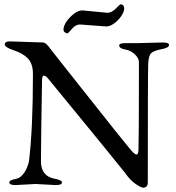

<svg xmlns="http://www.w3.org/2000/svg" viewBox="-20 -849 810 886"><path d="M476 -790Q495 -790 515 -810Q533 -829 536 -829Q553 -829 553 -809Q553 -795 540 -775.5Q527 -756 507.5 -741.5Q488 -727 470 -727L349 -736Q329 -736 312 -716Q294 -695 292 -695Q285 -695 279 -700Q273 -705 273 -712Q273 -730 287.5 -750.5Q302 -771 322 -786Q342 -801 360 -801ZM179 -653Q189 -653 203 -636Q207 -631 228 -604Q249 -577 281.5 -536Q314 -495 352 -447Q390 -399 428.5 -350.5Q467 -302 500 -260.5Q533 -219 555.5 -191.5Q578 -164 583 -158Q601 -136 610 -136Q618 -136 619 -157Q620 -189 620.5 -269Q621 -349 621 -477V-564Q620 -582 601 -599.5Q582 -617 556 -621Q530 -626 530 -639Q530 -650 559 -650H616L731 -653Q760 -653 760 -642Q760 -628 725 -622Q690 -615 678 -604Q666 -593 664 -557Q663 -538 662.5 -401Q662 -264 662 -8Q662 17 641 17Q631 17 606 0Q581 -17 558 -50Q545 -67 456.5 -175.5Q368 -284 204 -484Q191 -500 183 -500Q174 -500 174 -479Q172 -355 170.5 -261.5Q169 -168 169 -104Q169 -36 233 -24Q266 -18 266 -7Q266 5 237 5L143 0L52 5Q23 5 23 -7Q23 -18 52 -23Q71 -27 84 -42Q97 -57 104.5 -75.5Q112 -94 114 -107Q132 -257 132 -507Q132 -556 108 -580Q84 -604 43 -617Q2 -631 2 -644Q2 -658 25 -658Z"/></svg>

Font: Benne
Style: Regular
Weight: 400
Designer: John-Daniel Harrington
Version: Version 1.001